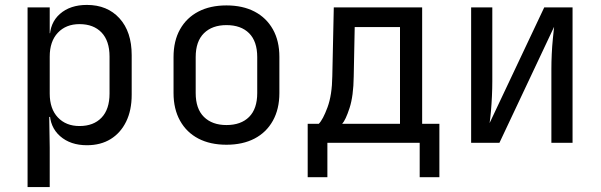

<svg xmlns="http://www.w3.org/2000/svg" viewBox="-20 -580 2440 780"><path d="M92 180V-550H182V-445H200L182 -424Q182 -487 223.5 -523.5Q265 -560 333 -560Q416 -560 465.5 -505.5Q515 -451 515 -356V-195Q515 -132 492.5 -86Q470 -40 429.5 -15Q389 10 333 10Q266 10 224 -27Q182 -64 182 -126L200 -105H180L182 20V180ZM303 -68Q360 -68 392.5 -102Q425 -136 425 -200V-350Q425 -414 392.5 -448Q360 -482 303 -482Q248 -482 215 -447Q182 -412 182 -350V-200Q182 -138 215 -103Q248 -68 303 -68Z M900 8Q834 8 786 -17Q738 -42 711.5 -89.5Q685 -137 685 -202V-348Q685 -414 711.5 -461Q738 -508 786 -533Q834 -558 900 -558Q966 -558 1014 -533Q1062 -508 1088.5 -461Q1115 -414 1115 -349V-202Q1115 -137 1088.5 -89.5Q1062 -42 1014 -17Q966 8 900 8ZM900 -72Q959 -72 992 -105Q1025 -138 1025 -202V-348Q1025 -412 992 -445Q959 -478 900 -478Q842 -478 808.5 -445Q775 -412 775 -348V-202Q775 -138 808.5 -105Q842 -72 900 -72Z M1230 140V-77H1275Q1292 -94 1310.5 -144Q1329 -194 1330 -271L1336 -550H1695V-77H1765V140H1685V0H1310V140ZM1370 -77H1605V-470H1421L1417 -269Q1416 -190 1400 -141Q1384 -92 1370 -77Z M1894 0V-550H1980V-250Q1980 -221 1978.5 -189Q1977 -157 1974.5 -128.5Q1972 -100 1969 -80L2191 -550H2306V0H2220V-300Q2220 -329 2221.5 -361Q2223 -393 2226 -422.5Q2229 -452 2231 -471L2009 0Z"/></svg>

Font: JetBrains Mono Zero
Style: Regular-Zero
Weight: 400
Designer: Philipp Nurullin, Konstantin Bulenkov
Foundry: JetBrains
Version: Version 2.211